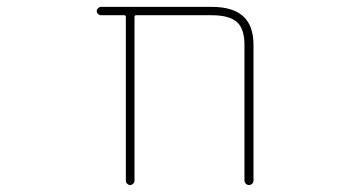

<svg xmlns="http://www.w3.org/2000/svg" viewBox="-20 -564 1040 561"><path d="M694.3 -36.1V-432.6Q694.3 -479.5 672.9 -499Q650.4 -519.5 598.6 -519.5H377.9Q373 -519.5 373 -514.6V-36.1Q373 -31.2 369.1 -27.3Q365.2 -23.4 360.4 -23.4Q355.5 -23.4 351.6 -27.3Q347.7 -31.2 347.7 -36.1V-514.6Q347.7 -519.5 342.8 -519.5H275.4Q270.5 -519.5 266.6 -522.9Q262.7 -526.4 262.7 -531.2Q262.7 -536.1 266.6 -540Q270.5 -543.9 275.4 -543.9H598.6Q660.2 -543.9 690.4 -516.6Q720.7 -489.3 720.7 -432.6V-36.1Q720.7 -31.2 716.8 -27.3Q712.9 -23.4 707.5 -23.4Q702.1 -23.4 698.2 -27.3Q694.3 -31.2 694.3 -36.1Z"/></svg>

Font: Rounded Mgen+ 1m thin
Style: Regular
Weight: 100
Designer: [Source Han Sans]
Ryoko NISHIZUKA  (kana & ideographs); Paul D. Hunt (Latin, Greek & Cyrillic); Wenlong ZHANG  (bopomofo
Version: Version 1.059.20150602